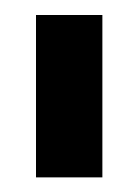

<svg xmlns="http://www.w3.org/2000/svg" viewBox="-20 -695 186 256"><path d="M28 -458.5H116.5V-675H28Z"/></svg>

Font: Anybody Thin Medium
Style: Regular
Weight: 500
Version: Version 1.113;gftools[0.9.25]